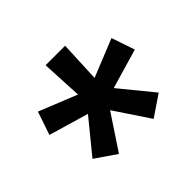

<svg xmlns="http://www.w3.org/2000/svg" viewBox="-111 -904 779 779"><g transform="rotate(-45 278.0 -514.5)"><path d="M178 -282 88 -344 204 -486 33 -536 67 -636 231 -570 222 -747H334L326 -570L489 -636L523 -536L352 -486L468 -344L378 -283L278 -433Z"/></g></svg>

Font: IBM Plex Sans SmBld
Style: Regular
Weight: 600
Designer: Mike Abbink, Paul van der Laan, Pieter van Rosmalen
Foundry: Bold Monday
Version: Version 3.005